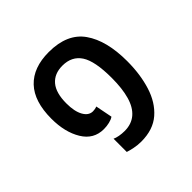

<svg xmlns="http://www.w3.org/2000/svg" viewBox="-131 -581 708 708"><g transform="rotate(-45 223.0 -227.5)"><path d="M222 10Q204 10 186.5 6.5Q169 3 157 -1V-70Q165 -66 178.5 -63.5Q192 -61 206 -61Q242 -61 265.5 -81Q289 -101 300 -139.5Q311 -178 311 -233Q311 -321 287 -357.5Q263 -394 214 -394Q172 -394 149 -367Q126 -340 126 -285Q126 -243 139.5 -219Q153 -195 175 -195Q180 -195 185.5 -196Q191 -197 196 -199L209 -133Q201 -127 186.5 -123.5Q172 -120 157 -120Q104 -120 75.5 -167Q47 -214 47 -284Q47 -374 90 -419.5Q133 -465 214 -465Q310 -465 352.5 -404.5Q395 -344 395 -237Q395 -168 377.5 -112Q360 -56 322 -23Q284 10 222 10Z"/></g></svg>

Font: Noto Sans Thai Condensed
Style: Regular
Weight: 400
Width: 3
Designer: Monotype Design Team
Foundry: Monotype Imaging Inc.
Version: Version 2.002